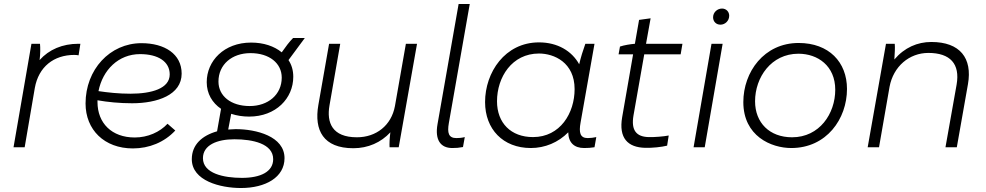

<svg xmlns="http://www.w3.org/2000/svg" viewBox="-20 -740 4957 965"><path d="M48 0H104L155 -298C174 -404 250 -464 354 -464C361 -464 368 -463 375 -462L384 -520H374C294 -520 226 -491 179 -438C183 -468 183 -500 181 -520H138Z M648 6C730 6 806 -25 861 -84L822 -118C783 -76 723 -49 657 -49C542 -49 470 -121 470 -227V-236C521 -227 581 -221 644 -221C771 -221 893 -263 893 -370C893 -469 807 -523 691 -523C532 -523 410 -390 410 -220C410 -88 504 6 648 6ZM475 -282C496 -388 575 -468 684 -468C774 -468 833 -431 833 -366C833 -295 742 -269 635 -269C577 -269 522 -275 475 -282Z M1232 -154C1367 -154 1454 -246 1454 -354C1454 -386 1446 -414 1430 -438L1512 -549H1453C1435 -531 1414 -503 1396 -477C1358 -508 1305 -526 1242 -526C1106 -526 1019 -434 1019 -327C1019 -269 1047 -223 1091 -193L1071 -80C996 -59 944 -13 944 60C944 169 1088 205 1191 205C1315 205 1410 151 1410 55C1410 -55 1268 -91 1164 -91L1127 -89L1142 -168C1169 -159 1200 -154 1232 -154ZM1196 154C1105 154 1000 132 1000 55C1000 -11 1071 -40 1158 -40C1250 -40 1353 -18 1353 60C1353 123 1290 154 1196 154ZM1235 -207C1140 -207 1078 -258 1078 -330C1078 -416 1146 -473 1239 -473C1334 -473 1396 -422 1396 -350C1396 -264 1327 -207 1235 -207Z M1756 5C1830 5 1895 -24 1942 -75C1938 -46 1937 -17 1938 0H1984L2076 -520H2020L1965 -207C1947 -109 1870 -50 1774 -50C1649 -50 1621 -124 1636 -210L1690 -520H1634L1580 -212C1558 -85 1605 5 1756 5Z M2253 4C2274 4 2286 3 2307 -1L2316 -51C2300 -47 2287 -46 2274 -46C2235 -46 2227 -71 2236 -122L2341 -720H2285L2179 -116C2165 -37 2194 4 2253 4Z M2916 4C2935 4 2950 3 2968 0L2977 -51C2962 -48 2949 -46 2934 -46C2895 -46 2889 -74 2898 -124L2968 -520H2922C2910 -487 2899 -451 2891 -417C2854 -484 2782 -527 2689 -527C2518 -527 2418 -376 2418 -227C2418 -91 2508 4 2648 4C2719 4 2786 -24 2836 -75C2837 -23 2866 4 2916 4ZM2689 -471C2765 -471 2868 -426 2868 -292C2868 -172 2796 -51 2659 -51C2548 -51 2478 -122 2478 -231C2478 -352 2553 -471 2689 -471Z M3223 3C3258 4 3306 -1 3333 -8L3341 -59C3317 -54 3267 -50 3239 -51C3179 -53 3151 -84 3164 -160L3218 -467H3401L3410 -520H3227L3250 -648L3192 -640L3171 -520C3147 -518 3117 -513 3096 -506L3089 -467H3162L3107 -151C3089 -46 3135 1 3223 3Z M3466 0H3522L3612 -520H3556ZM3601 -616C3624 -616 3645 -635 3645 -661C3645 -681 3630 -697 3609 -697C3585 -697 3564 -678 3564 -653C3564 -632 3579 -616 3601 -616Z M3957 4C4134 4 4237 -142 4237 -293C4237 -428 4146 -524 3994 -524C3820 -524 3716 -378 3716 -227C3716 -56 3856 4 3957 4ZM3961 -50C3848 -50 3775 -123 3775 -231C3775 -351 3856 -470 3993 -470C4090 -470 4178 -409 4178 -289C4178 -169 4099 -50 3961 -50Z M4341 0H4398L4451 -304C4470 -406 4550 -474 4646 -474C4756 -474 4806 -419 4788 -315L4732 0H4789L4845 -317C4868 -448 4805 -529 4661 -529C4591 -529 4526 -501 4475 -441C4477 -472 4479 -500 4477 -520H4433Z"/></svg>

Font: Fixel Display 20240404 Light
Style: Italic
Weight: 300
Italic angle: -10°
Designer: AlfaBravo + MacPaw
Foundry: Kyrylo Tkachov, Marchela Mozhyna, Serhii Makarenko, Maria Weinstein, Zakhar Kryvoshyya
Version: Version 1.211;Glyphs 3.2 (3225)